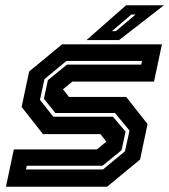

<svg xmlns="http://www.w3.org/2000/svg" viewBox="-20 -708 642 728"><path d="M2.5 0 32.5 -141.5H347.5L384.5 -172L384 -169.5L361 -199.5H143L62 -302.5L90.5 -437L215.5 -540H594L564 -398.5H254L217 -368L217.5 -371L241.5 -340.5H458.5L539.5 -237.5L511 -103L386 0ZM78.5 -65.5H370.5L454 -134.5L471 -213L416 -279.5H190L146.5 -333.5L161.5 -404L234 -463H515.5L518.5 -477H232L148.5 -408L131.5 -329.5L182 -265.5H408L456 -209L441 -138.5L368.5 -79.5H81.5ZM308 -556 458 -688H601.5L431.5 -556ZM404.5 -590H419.5L494 -653H478Z"/></svg>

Font: Tourney Thin
Style: Bold Italic
Weight: 700
Italic angle: -12°
Version: Version 1.015